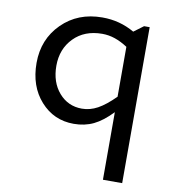

<svg xmlns="http://www.w3.org/2000/svg" viewBox="-80 -544 773 845"><g transform="rotate(10 307.0 -121.5)"><path d="M266 10Q177 10 118 -56Q59 -122 59 -226Q59 -332 130 -402.5Q201 -473 310 -473Q350 -473 385.5 -463.5Q421 -454 454 -435L497 -467H522V230H436V-72Q394 -28 354.5 -9Q315 10 266 10ZM322 -402Q243 -402 195 -353Q147 -304 147 -229Q147 -155 187.5 -108.5Q228 -62 290 -62Q326 -62 360 -80.5Q394 -99 436 -141V-364Q407 -383 379 -392.5Q351 -402 322 -402Z"/></g></svg>

Font: Intel One Mono
Style: Regular
Weight: 400
Monospace: yes
Designer: Fred Shallcrass
Foundry: Frere-Jones Type LLC
Version: Version 1.400;hotconv 1.1.0;makeotfexe 2.6.0;FJTRelease1.4